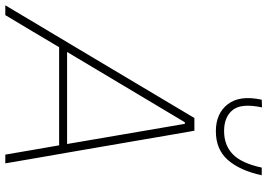

<svg xmlns="http://www.w3.org/2000/svg" viewBox="-178 -846 1008 724"><g transform="rotate(90 326.0 -484.0)"><path d="M-16 0Q18.5 -58 56.5 -121.8Q94.5 -185.5 129 -243L275 -488Q312.5 -551 344.2 -604.2Q376 -657.5 409 -713H457Q466 -660.5 475.5 -606.5Q485 -552.5 496 -487L538 -243Q548.5 -183 559.5 -119.8Q570.5 -56.5 580 0H547Q538.5 -48.5 529.8 -100.5Q521 -152.5 512 -203H142Q112 -152.5 81.5 -101.2Q51 -50 21 0ZM185 -275Q173 -255 160 -233H507Q503.5 -253.5 500 -274L431 -677H425ZM459 -794Q391.5 -794 356.8 -839.2Q322 -884.5 340 -967L369 -968Q352.5 -890 378.8 -857.5Q405 -825 458 -825Q511.5 -825 545.5 -857.8Q579.5 -890.5 596 -967H625Q607 -884.5 567.2 -839.2Q527.5 -794 459 -794Z"/></g></svg>

Font: Commissioner Thin
Style: Italic
Weight: 100
Italic angle: -12°
Designer: Kostas Bartsokas
Foundry: Kostas Bartsokas
Version: Version 1.000; ttfautohint (v1.8.3)